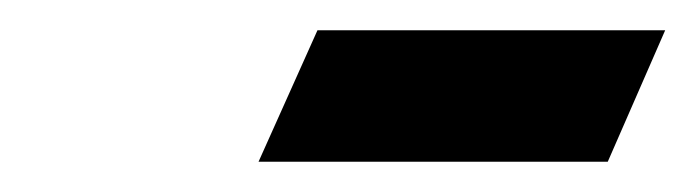

<svg xmlns="http://www.w3.org/2000/svg" viewBox="-20 -525 460 127"><path d="M151 -418H382L420 -505H190Z"/></svg>

Font: Libertinus Sans
Style: Italic
Weight: 400
Italic angle: -12°
Designer: Philipp H. Poll, Khaled Hosny
Foundry: Caleb Maclennan
Version: Version 7.050;RELEASE